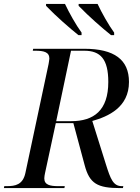

<svg xmlns="http://www.w3.org/2000/svg" viewBox="-38 -964 717 984"><path d="M364 -784H380V-797C352 -835 316 -899 295 -944H198V-934C252 -878 319 -820 364 -784ZM531 -784H547V-797C519 -835 483 -899 462 -944H365V-934C419 -878 486 -820 531 -784ZM-18 0H292L294 -10H261C219 -10 189 -16 189 -50C189 -56 191 -70 193 -78L248 -333H338L396 -117C421 -23 461 0 579 0H592L594 -10H586C542 -10 528 -48 505 -121L435 -344C517 -367 623 -414 623 -544C623 -658 548 -714 394 -714H132L130 -704H143C185 -704 215 -698 215 -664C215 -658 212 -644 211 -636L92 -77C79 -17 40 -10 -3 -10H-16ZM327 -343H250L326 -704H394C477 -704 517 -661 517 -544C517 -398 443 -343 327 -343Z"/></svg>

Font: Noto Serif Display
Style: Italic
Weight: 400
Italic angle: -12°
Designer: Monotype Design Team
Foundry: Monotype Imaging Inc.
Version: Version 2.009